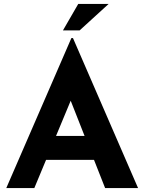

<svg xmlns="http://www.w3.org/2000/svg" viewBox="-20 -959 736 979"><path d="M12 0 344 -765H352L684 0H516L304 -538L409 -610L155 0ZM239 -266H460L511 -144H194ZM534 -939 386 -804H301L379 -939Z"/></svg>

Font: Josefin Sans Thin
Style: Bold
Weight: 700
Version: Version 2.000